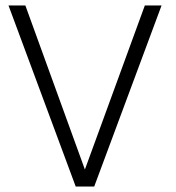

<svg xmlns="http://www.w3.org/2000/svg" viewBox="-20 -680 641 700"><path d="M323.5 0H256L11 -660H72.5L289.5 -62L508 -660H569Z"/></svg>

Font: League Spartan Light
Style: Regular
Weight: 277
Foundry: The League of Moveable Type
Version: Version 2.002